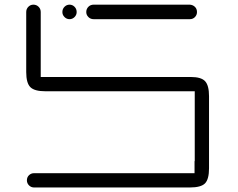

<svg xmlns="http://www.w3.org/2000/svg" viewBox="-20 -747 1040 840"><path d="M810.5 73.2H128.9Q116.2 73.2 106.9 64Q97.7 54.7 97.7 42Q97.7 28.3 106.9 19.5Q116.2 10.7 128.9 10.7H831.1V-42H832V-347.7H178.7Q130.9 -347.7 112.8 -365.7Q94.7 -383.8 94.7 -431.6V-694.3Q94.7 -708 104 -717.3Q113.3 -726.6 126 -726.6Q139.6 -726.6 148.9 -717.3Q158.2 -708 158.2 -694.3V-410.2H814.5Q860.4 -410.2 877.4 -391.6Q894.5 -373 894.5 -326.2V-10.7Q894.5 37.1 877 55.2Q859.4 73.2 810.5 73.2ZM284.2 -663.1Q271.5 -663.1 262.2 -672.4Q252.9 -681.6 252.9 -694.3Q252.9 -708 262.2 -717.3Q271.5 -726.6 284.2 -726.6Q296.9 -726.6 306.2 -717.3Q315.4 -708 315.4 -694.3Q315.4 -681.6 306.2 -672.4Q296.9 -663.1 284.2 -663.1ZM810.5 -663.1H389.6Q376 -663.1 366.7 -672.4Q357.4 -681.6 357.4 -694.3Q357.4 -708 366.7 -717.3Q376 -726.6 389.6 -726.6H810.5Q824.2 -725.6 833 -716.8Q841.8 -708 841.8 -694.3Q841.8 -681.6 833 -672.4Q824.2 -663.1 810.5 -663.1Z"/></svg>

Font: MRT-Marukoias-beta
Style: Regular
Weight: 400
Designer: [Source Han Sans]
Ryoko NISHIZUKA 西塚涼子 (kana & ideographs); Paul D. Hunt (Latin, Greek & Cyrillic); Wenlong ZHANG 张文龙 (b
Foundry: RAPTORTYPE
Version: Version 2.10;April 28, 2020;FontCreator 13.0.0.2612 64-bit